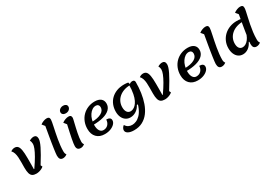

<svg xmlns="http://www.w3.org/2000/svg" viewBox="57 -2087 5107 3585"><g transform="rotate(-30 2610.5 -295.0)"><path d="M265 25Q213 25 182 5.5Q151 -14 137.5 -60Q124 -106 124 -183Q124 -244 125 -301Q126 -358 122.5 -408.5Q119 -459 106 -500Q93 -541 65 -570Q104 -600 151 -600Q193 -600 218 -573.5Q243 -547 254 -483.5Q265 -420 265 -310Q265 -255 265 -216Q265 -177 264.5 -150Q264 -123 264 -104.5Q264 -86 263 -72H273Q348 -179 394.5 -260.5Q441 -342 463 -399Q485 -456 485 -489Q485 -535 464 -570Q490 -585 513.5 -592.5Q537 -600 561 -600Q592 -600 609.5 -580Q627 -560 627 -523Q627 -495 614.5 -456Q602 -417 575.5 -362.5Q549 -308 507.5 -236Q466 -164 408 -71L426 -34Q408 -17 381 -3.5Q354 10 323.5 17.5Q293 25 265 25Z M839 25Q800 25 781 0.5Q762 -24 762 -74Q762 -92 766.5 -130Q771 -168 778.5 -220Q786 -272 795.5 -331Q805 -390 815 -450Q825 -510 835 -565Q845 -620 852 -664L804 -723Q834 -746 871.5 -760.5Q909 -775 941 -775Q975 -775 989 -761.5Q1003 -748 1003 -715Q1003 -698 996 -660Q989 -622 978 -570Q967 -518 954.5 -457.5Q942 -397 931 -332Q920 -267 913 -204Q906 -141 906 -85Q906 -57 912 -39Q918 -21 929 -9Q911 7 887.5 16Q864 25 839 25Z M1224 25Q1181 25 1160.5 3.5Q1140 -18 1140 -62Q1140 -83 1145 -119.5Q1150 -156 1160 -208Q1170 -260 1185 -330Q1200 -400 1220 -488L1172 -548Q1203 -572 1241 -586Q1279 -600 1311 -600Q1344 -600 1358 -586Q1372 -572 1372 -539Q1372 -531 1365.5 -503.5Q1359 -476 1349.5 -436Q1340 -396 1329 -348.5Q1318 -301 1308 -251Q1298 -201 1292 -155.5Q1286 -110 1286 -73Q1286 -51 1291.5 -35Q1297 -19 1308 -9Q1268 25 1224 25ZM1304 -676Q1268 -676 1245.5 -694Q1223 -712 1223 -741Q1223 -766 1237.5 -785Q1252 -804 1275.5 -815Q1299 -826 1326 -826Q1363 -826 1385 -808.5Q1407 -791 1407 -762Q1407 -738 1393 -718Q1379 -698 1356 -687Q1333 -676 1304 -676Z M1742 25Q1631 25 1567.5 -40.5Q1504 -106 1504 -221Q1504 -303 1532 -372.5Q1560 -442 1610 -492.5Q1660 -543 1728 -571.5Q1796 -600 1876 -600Q1959 -600 2005.5 -562.5Q2052 -525 2052 -456Q2052 -385 2001.5 -334.5Q1951 -284 1855.5 -258Q1760 -232 1625 -232L1637 -293Q1773 -295 1848 -336.5Q1923 -378 1923 -452Q1923 -483 1904.5 -502Q1886 -521 1854 -521Q1813 -521 1776.5 -497Q1740 -473 1711.5 -431Q1683 -389 1667 -333.5Q1651 -278 1651 -216Q1651 -140 1679 -96.5Q1707 -53 1756 -53Q1817 -53 1855.5 -93Q1894 -133 1897 -199Q1942 -199 1966.5 -182.5Q1991 -166 1991 -131Q1991 -90 1958 -54.5Q1925 -19 1869 3Q1813 25 1742 25Z M2251 236Q2172 236 2125.5 210Q2079 184 2079 141Q2079 117 2093.5 92.5Q2108 68 2131 53Q2154 93 2189 112Q2224 131 2271 131Q2311 131 2356 112.5Q2401 94 2445 49.5Q2489 5 2523 -71Q2557 -147 2575.5 -261Q2594 -375 2589 -534Q2614 -559 2633.5 -568Q2653 -577 2674 -577Q2725 -577 2725 -529Q2725 -413 2709 -301.5Q2693 -190 2659 -93Q2625 4 2569.5 78Q2514 152 2435 194Q2356 236 2251 236ZM2312 -6Q2256 -6 2213.5 -34.5Q2171 -63 2147.5 -114.5Q2124 -166 2124 -235Q2124 -313 2150.5 -380Q2177 -447 2227.5 -496Q2278 -545 2349 -572.5Q2420 -600 2509 -600Q2558 -600 2598 -592Q2604 -580 2607 -565.5Q2610 -551 2610 -534Q2534 -534 2471.5 -512.5Q2409 -491 2363.5 -452Q2318 -413 2294 -360.5Q2270 -308 2270 -246Q2270 -179 2297 -141.5Q2324 -104 2373 -104Q2396 -104 2424.5 -116Q2453 -128 2481.5 -156.5Q2510 -185 2534 -234Q2558 -283 2573 -357Q2588 -431 2588 -534L2592 -149H2528Q2494 -81 2435.5 -43.5Q2377 -6 2312 -6Z M3036 25Q2984 25 2953 5.5Q2922 -14 2908.5 -60Q2895 -106 2895 -183Q2895 -244 2896 -301Q2897 -358 2893.5 -408.5Q2890 -459 2877 -500Q2864 -541 2836 -570Q2875 -600 2922 -600Q2964 -600 2989 -573.5Q3014 -547 3025 -483.5Q3036 -420 3036 -310Q3036 -255 3036 -216Q3036 -177 3035.5 -150Q3035 -123 3035 -104.5Q3035 -86 3034 -72H3044Q3119 -179 3165.5 -260.5Q3212 -342 3234 -399Q3256 -456 3256 -489Q3256 -535 3235 -570Q3261 -585 3284.5 -592.5Q3308 -600 3332 -600Q3363 -600 3380.5 -580Q3398 -560 3398 -523Q3398 -495 3385.5 -456Q3373 -417 3346.5 -362.5Q3320 -308 3278.5 -236Q3237 -164 3179 -71L3197 -34Q3179 -17 3152 -3.5Q3125 10 3094.5 17.5Q3064 25 3036 25Z M3747 25Q3636 25 3572.5 -40.5Q3509 -106 3509 -221Q3509 -303 3537 -372.5Q3565 -442 3615 -492.5Q3665 -543 3733 -571.5Q3801 -600 3881 -600Q3964 -600 4010.5 -562.5Q4057 -525 4057 -456Q4057 -385 4006.5 -334.5Q3956 -284 3860.5 -258Q3765 -232 3630 -232L3642 -293Q3778 -295 3853 -336.5Q3928 -378 3928 -452Q3928 -483 3909.5 -502Q3891 -521 3859 -521Q3818 -521 3781.5 -497Q3745 -473 3716.5 -431Q3688 -389 3672 -333.5Q3656 -278 3656 -216Q3656 -140 3684 -96.5Q3712 -53 3761 -53Q3822 -53 3860.5 -93Q3899 -133 3902 -199Q3947 -199 3971.5 -182.5Q3996 -166 3996 -131Q3996 -90 3963 -54.5Q3930 -19 3874 3Q3818 25 3747 25Z M4263 25Q4224 25 4205 0.5Q4186 -24 4186 -74Q4186 -92 4190.5 -130Q4195 -168 4202.5 -220Q4210 -272 4219.5 -331Q4229 -390 4239 -450Q4249 -510 4259 -565Q4269 -620 4276 -664L4228 -723Q4258 -746 4295.5 -760.5Q4333 -775 4365 -775Q4399 -775 4413 -761.5Q4427 -748 4427 -715Q4427 -698 4420 -660Q4413 -622 4402 -570Q4391 -518 4378.5 -457.5Q4366 -397 4355 -332Q4344 -267 4337 -204Q4330 -141 4330 -85Q4330 -57 4336 -39Q4342 -21 4353 -9Q4335 7 4311.5 16Q4288 25 4263 25Z M4721 25Q4666 25 4624.5 -4Q4583 -33 4560 -86Q4537 -139 4537 -210Q4537 -288 4566.5 -355Q4596 -422 4648 -471Q4700 -520 4771 -547.5Q4842 -575 4926 -575Q4976 -575 5015 -567Q5021 -555 5024 -540.5Q5027 -526 5027 -509Q4950 -509 4886.5 -488Q4823 -467 4777.5 -428.5Q4732 -390 4707.5 -338Q4683 -286 4683 -224Q4683 -162 4708.5 -127.5Q4734 -93 4781 -93Q4814 -93 4847 -112Q4880 -131 4908 -167.5Q4936 -204 4955 -254L4947 -116L4926 -124Q4893 -53 4839 -14Q4785 25 4721 25ZM5012 25Q4972 25 4953 0.5Q4934 -24 4934 -74Q4934 -92 4938.5 -130Q4943 -168 4950.5 -220Q4958 -272 4967.5 -331Q4977 -390 4987 -450Q4997 -510 5007 -565Q5017 -620 5024 -664L4976 -723Q5007 -746 5044 -760.5Q5081 -775 5113 -775Q5147 -775 5161.5 -761.5Q5176 -748 5176 -715Q5176 -689 5166 -642Q5156 -595 5141.5 -532Q5127 -469 5112.5 -395.5Q5098 -322 5088 -243.5Q5078 -165 5078 -85Q5078 -57 5084.5 -39Q5091 -21 5102 -9Q5083 7 5060 16Q5037 25 5012 25Z"/></g></svg>

Font: Lemonada Medium
Style: Regular
Weight: 500
Designer: Mohamed Gaber (Arabic), Eduardo Tunni (Latin)
Foundry: Kief Type Foundry
Version: Version 4.004; ttfautohint (v1.8.2)